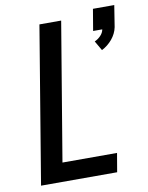

<svg xmlns="http://www.w3.org/2000/svg" viewBox="-86 -825 683 887"><g transform="rotate(-10 256.0 -381.5)"><path d="M420 -568 394 -613Q410 -620 422.5 -633Q435 -646 438 -662H395L412 -763H512L496 -662Q493 -647 486 -633Q479 -619 469 -607Q459 -595 446.5 -585Q434 -575 420 -568ZM34 0 156 -735H258L150 -88H406L391 0Z"/></g></svg>

Font: Iosevka SS04 Semibold Oblique
Style: Regular
Weight: 600
Italic angle: -9°
Monospace: yes
Designer: Belleve Invis
Foundry: Belleve Invis
Version: Version 19.0.0; ttfautohint (v1.8.4)